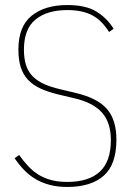

<svg xmlns="http://www.w3.org/2000/svg" viewBox="-20 -730 534 762"><path d="M247 12Q208 12 176.5 3.5Q145 -5 120 -20Q95 -35 75 -56Q55 -77 38 -102L56 -115Q73 -91 91.5 -71Q110 -51 132.5 -37Q155 -23 183 -15.5Q211 -8 247 -8Q332 -8 376 -48.5Q420 -89 420 -174Q420 -244 384.5 -283.5Q349 -323 275 -340L212 -355Q170 -365 140 -379Q110 -393 90.5 -414Q71 -435 62 -464.5Q53 -494 53 -533Q53 -625 105.5 -667.5Q158 -710 247 -710Q320 -710 362 -684.5Q404 -659 431 -616L413 -603Q399 -625 383 -641.5Q367 -658 347.5 -668.5Q328 -679 303.5 -684.5Q279 -690 247 -690Q167 -690 121 -652.5Q75 -615 75 -533Q75 -498 83 -472.5Q91 -447 108.5 -428.5Q126 -410 153 -397.5Q180 -385 218 -376L281 -361Q366 -341 404 -298Q442 -255 442 -176Q442 -77 391.5 -32.5Q341 12 247 12Z"/></svg>

Font: IBM Plex Sans Cond Thin
Style: Regular
Weight: 100
Width: 3
Designer: Mike Abbink, Paul van der Laan, Pieter van Rosmalen
Foundry: Bold Monday
Version: Version 1.3